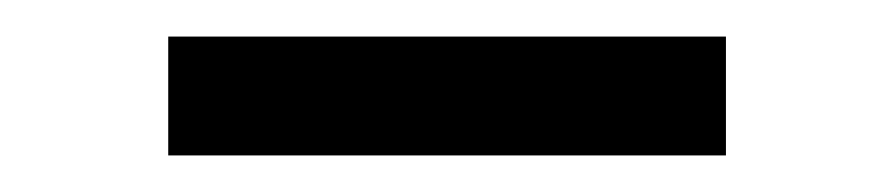

<svg xmlns="http://www.w3.org/2000/svg" viewBox="-20 -305 489 105"><path d="M377 -220H72V-285H377Z"/></svg>

Font: Exo 2.0
Style: Regular
Weight: 400
Designer: Natanael Gama
Version: Version 1.001;PS 001.001;hotconv 1.0.70;makeotf.lib2.5.58329